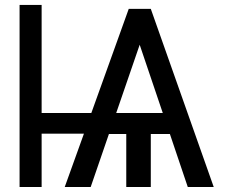

<svg xmlns="http://www.w3.org/2000/svg" viewBox="-20 -747 943 767"><path d="M730.1 0 658.7 -211.6H582.4V0H484.4V-211.6H415.1L342.3 0H238.6L315.3 -213.1H146.3V0H58.2V-727.3H146.3V-295.5H344.8L494.3 -711.6H582.4L833.8 0ZM444.2 -295.5H630.3L538 -568.2Z"/></svg>

Font: Inter UI
Style: Regular
Weight: 400
Designer: Rasmus Andersson
Foundry: rsms
Version: 3.2;8d6f07862